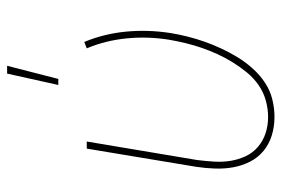

<svg xmlns="http://www.w3.org/2000/svg" viewBox="-146 -638 792 540"><g transform="rotate(-90 250.0 -368.0)"><path d="M281 -600 313 -744H335L298 -600ZM191 8Q164 8 139.5 0.5Q115 -7 96 -22.5Q77 -38 65.5 -60.5Q54 -83 49.5 -108Q45 -133 46 -160Q47 -187 51 -213L102 -520H122L70 -210Q67 -186 65.5 -162.5Q64 -139 67.5 -116.5Q71 -94 80.5 -73.5Q90 -53 107 -38.5Q124 -24 145.5 -17Q167 -10 191 -10Q214 -10 237.5 -16.5Q261 -23 281 -37Q301 -51 316.5 -70Q332 -89 345 -110Q358 -131 368 -153Q378 -175 385.5 -197Q393 -219 398.5 -241.5Q404 -264 408 -287Q418 -348 412 -408Q406 -468 384 -520L402 -527Q425 -472 431 -410Q437 -348 427 -284Q423 -260 417 -236Q411 -212 402.5 -188Q394 -164 383 -140.5Q372 -117 358.5 -95Q345 -73 327 -53Q309 -33 287 -18.5Q265 -4 240 2Q215 8 191 8Z"/></g></svg>

Font: Iosevka SS18 Thin
Style: Italic
Weight: 100
Italic angle: -9°
Monospace: yes
Designer: Belleve Invis
Foundry: Belleve Invis
Version: Version 25.1.1; ttfautohint (v1.8.4)